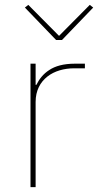

<svg xmlns="http://www.w3.org/2000/svg" viewBox="-20 -767 402 787"><path d="M105 0V-506H126V-419H129C141 -443 157 -464 182 -480C206 -496 240 -506 287 -506H328V-487H284C243 -487 203 -476 174 -453C145 -430 126 -396 126 -349V0ZM210 -603 82 -736 96 -747 222 -620 348 -747 362 -736 234 -603Z"/></svg>

Font: Plexus Sans Thin
Style: Regular
Weight: 250
Version: Version 2.001;PS 002.001;hotconv 1.0.70;makeotf.lib2.5.58329